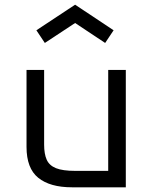

<svg xmlns="http://www.w3.org/2000/svg" viewBox="-20 -798 640 818"><path d="M441 -70V-500H516V0H287Q193 0 143 -40.5Q93 -81 93 -172V-500H168V-182Q168 -142 179 -117.5Q190 -93 218.5 -81.5Q247 -70 301 -70ZM171 -615 135 -669 300 -778 464 -669 428 -615 300 -700Z"/></svg>

Font: Orbit
Style: Regular
Weight: 400
Designer: Sooun Cho
Foundry: JAMO
Version: Version 1.000; ttfautohint (v1.8.4.7-5d5b);gftools[0.9.29]